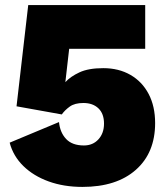

<svg xmlns="http://www.w3.org/2000/svg" viewBox="-20 -724 648 755"><path d="M304 11Q231 11 171.5 -10.5Q112 -32 72 -71Q32 -110 18 -163L212 -244Q216 -203 240 -177.5Q264 -152 310 -152Q345 -152 367 -176Q389 -200 389 -238Q389 -277 367 -298Q345 -319 308 -319Q274 -319 254.5 -305Q235 -291 223 -274L45 -306L91 -704H551V-532H252L237 -401Q257 -423 292.5 -439.5Q328 -456 386 -456Q447 -456 493 -429.5Q539 -403 564.5 -354.5Q590 -306 590 -240Q590 -123 514 -56Q438 11 304 11Z"/></svg>

Font: Prodigy Sans ExtraBold
Style: Regular
Weight: 800
Designer: Wei Huang
Foundry: Wei Huang
Version: Version 1.003; ttfautohint (v1.8.3)